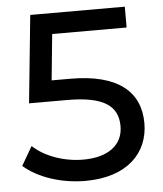

<svg xmlns="http://www.w3.org/2000/svg" viewBox="-51 -745 677 799"><g transform="rotate(-5 287.0 -346.0)"><path d="M274 8C449 8 539 -86 539 -210C539 -341 448 -421 248 -421H170L189 -613H500V-700H105L68 -334H227C382 -334 439 -290 439 -206C439 -129 378 -81 273 -81C190 -81 111 -111 63 -156L17 -77C77 -24 175 8 274 8Z"/></g></svg>

Font: Malon Grotesk Med
Style: Regular
Weight: 500
Designer: Julieta Ulanovsky
Foundry: Julieta Ulanovsky
Version: Version 7.200